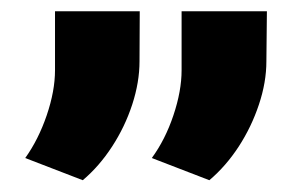

<svg xmlns="http://www.w3.org/2000/svg" viewBox="-20 -730 522 334"><path d="M124 -416.5 23.9 -455.1Q46.9 -487.3 61.3 -529.5Q75.7 -571.8 75.7 -607.9V-710.4H223.1L222.7 -623.5Q222.7 -586.9 210 -548.1Q197.3 -509.3 175 -475.1Q152.8 -440.9 124 -416.5ZM344.2 -416.5 244.1 -455.1Q267.6 -487.3 281.7 -529.5Q295.9 -571.8 295.9 -607.9V-710.4H444.3L443.4 -623.5Q443.4 -586.9 430.4 -548.1Q417.5 -509.3 395.3 -475.1Q373 -440.9 344.2 -416.5Z"/></svg>

Font: Heebo ExtraBold
Style: Regular
Weight: 800
Designer: Oded Ezer
Foundry: Ezer Type House
Version: Version 3.100